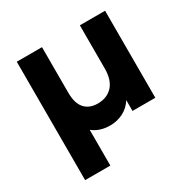

<svg xmlns="http://www.w3.org/2000/svg" viewBox="-165 -686 1008 1028"><g transform="rotate(-30 339.0 -172.0)"><path d="M72 -538H228V-257Q228 -191 256.5 -159Q285 -127 337 -127Q394 -127 428 -163.5Q462 -200 462 -272V-538H618V0H477V-67Q453 -29 415.5 -10.5Q378 8 336 8Q271 8 228 -27V194H72Z"/></g></svg>

Font: Chess Sans
Style: Bold
Weight: 700
Designer: Wolf Bōese
Foundry: Wolf Bōese
Version: Version 7.223